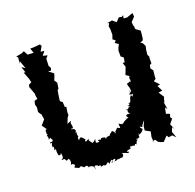

<svg xmlns="http://www.w3.org/2000/svg" viewBox="-90 -534 652 642"><g transform="rotate(-20 236.5 -212.5)"><path d="M36 -149C27 -150 38 -140 33 -131C45 -139 37 -137 45 -127C44 -115 33 -128 34 -117C47 -122 32 -113 38 -102C34 -96 38 -109 41 -102C41 -102 36 -84 44 -95C46 -90 42 -90 46 -71C49 -74 50 -64 56 -76C61 -57 53 -53 50 -57C55 -51 52 -51 59 -54C69 -45 59 -42 74 -49C75 -48 78 -40 77 -40C79 -34 71 -23 74 -27C82 -30 87 -25 79 -26C93 -25 83 -18 82 -14C101 -8 86 -8 99 -9C92 -4 112 -16 102 -14C117 2 109 -14 112 -4C126 -7 116 -10 133 1C136 -7 128 9 125 -4C138 2 147 0 146 16C150 10 140 -2 157 5C161 14 164 1 168 12C160 17 164 14 176 11C180 12 180 19 193 6C201 20 193 11 208 3C212 12 200 20 207 8C217 1 227 3 214 12C226 10 222 12 230 7C228 15 239 4 242 9C248 8 254 -3 245 -6C265 -3 262 3 271 0C268 -10 269 2 265 -6C280 -14 279 -2 281 -18C288 -13 288 -20 297 -14C297 -14 298 -25 305 -15C301 -15 310 -35 315 -29C299 -37 309 -23 310 -36C310 -32 312 -32 321 -36C319 -50 329 -54 321 -44C339 -47 340 -62 338 -53C343 -64 337 -55 333 -69C348 -62 337 -62 346 -73C348 -75 349 -78 355 -84L347 -66L345 -51L350 -48L363 -41L359 -23L360 -6L356 -7L367 -10L374 0L382 4L392 7L408 -10L413 -2L426 -4L437 7L429 -15L435 -30L441 -21L432 -41L445 -57L440 -64L444 -74L431 -79L435 -100L441 -92L437 -119L439 -116L443 -132L445 -134L432 -154L446 -156L436 -176L446 -178L430 -195L439 -201L438 -203L441 -230L434 -239L436 -250C438 -251 440 -253 443 -254V-272L444 -278L440 -285L442 -304L445 -315L439 -327L432 -332L442 -336L444 -342L447 -369L433 -379L431 -382V-389L429 -395L428 -406L442 -421L441 -434L419 -426L407 -427L409 -438L403 -434L393 -436L381 -423L368 -434L350 -431L356 -429L351 -419L353 -409V-389L348 -374L357 -367L351 -360L363 -352L358 -343L354 -332V-311L363 -304L360 -288H353L358 -273C355 -264 351 -256 348 -247L360 -239C360 -239 354 -235 358 -226C357 -223 357 -224 356 -214C358 -227 351 -219 343 -218C341 -208 356 -195 339 -189C353 -202 352 -190 336 -182C340 -183 344 -176 351 -180C345 -173 347 -166 342 -178C329 -162 340 -158 324 -153C327 -161 331 -145 319 -148C321 -147 333 -138 321 -143C328 -149 317 -132 309 -138C321 -141 306 -128 320 -120C307 -124 298 -120 309 -110C297 -108 291 -109 307 -110C305 -107 297 -109 285 -97C284 -96 277 -102 284 -94C290 -94 272 -99 271 -103C268 -93 278 -82 263 -90C260 -92 265 -94 252 -81C248 -90 254 -85 250 -74C247 -88 239 -88 237 -82C237 -82 230 -81 230 -74C230 -74 230 -78 210 -70C224 -76 209 -63 214 -73C207 -78 191 -79 198 -66C199 -76 179 -77 191 -68C174 -64 178 -70 180 -82C173 -70 161 -72 170 -68C154 -86 157 -86 162 -90C143 -82 150 -79 143 -93C137 -82 143 -83 149 -90C139 -103 135 -107 128 -95C123 -109 134 -112 130 -106C135 -101 123 -116 130 -123C130 -123 121 -120 129 -129C123 -137 130 -136 115 -138C117 -133 115 -146 122 -139C126 -153 116 -156 125 -166L110 -160L118 -180L123 -186V-197L126 -215L121 -216L120 -234L112 -240L115 -262L118 -280L113 -272L122 -281L125 -301L118 -311L124 -326L126 -334L109 -347L119 -346L122 -354L117 -364L118 -389L126 -398L110 -402L121 -416L108 -417L118 -435L114 -441L90 -439H79L85 -422L64 -423L56 -438L47 -434L26 -430L31 -425L29 -403L32 -411L42 -383L30 -391L37 -370L31 -371C34 -362 38 -354 41 -345L44 -332L34 -327L32 -319L42 -292V-285L44 -273L33 -270L30 -258L33 -246L31 -231L36 -223L39 -220L42 -201C37 -195 32 -189 27 -184L39 -167L34 -166L33 -153Z"/></g></svg>

Font: Charger Distortion
Style: 1
Weight: 400
Designer: Jasper
Foundry: Cannot Into Space Fonts
Version: Version 0.98